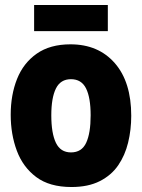

<svg xmlns="http://www.w3.org/2000/svg" viewBox="-20 -741 570 771"><path d="M267 10Q179 10 125.5 -30Q72 -70 47.5 -136Q23 -202 23 -280Q23 -360 48.5 -424Q74 -488 127.5 -525.5Q181 -563 263 -563Q375 -563 441 -487.5Q507 -412 507 -276Q507 -220 494.5 -168.5Q482 -117 454.5 -77Q427 -37 380.5 -13.5Q334 10 267 10ZM265 -129Q308 -129 326 -167.5Q344 -206 344 -278Q344 -349 325.5 -386Q307 -423 265 -423Q223 -423 204.5 -385.5Q186 -348 186 -278Q186 -206 204.5 -167.5Q223 -129 265 -129ZM117 -616V-721H413V-616Z"/></svg>

Font: Noto Sans Mono Condensed Black
Style: Regular
Weight: 900
Width: 3
Designer: Monotype Design Team
Foundry: Monotype Imaging Inc.
Version: Version 2.014